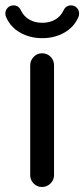

<svg xmlns="http://www.w3.org/2000/svg" viewBox="-39 -707 321 732"><path d="M76.2 -39.1V-458Q76.2 -476.6 89.4 -490.2Q102.5 -503.9 121.1 -503.9Q140.6 -503.9 153.8 -490.7Q167 -477.5 167 -458V-39.1Q167 -20.5 153.3 -7.3Q139.6 5.9 121.1 5.9Q102.5 5.9 89.4 -7.3Q76.2 -20.5 76.2 -39.1ZM12.7 -686.5Q32.2 -686.5 41 -667Q51.8 -644.5 72.8 -632.3Q93.8 -620.1 122.1 -620.1Q150.4 -620.1 171.4 -632.3Q192.4 -644.5 203.1 -667Q211.9 -686.5 231.4 -686.5Q245.1 -686.5 253.9 -677.2Q262.7 -668 262.7 -655.3Q262.7 -647.5 259.8 -641.6Q243.2 -603.5 206.1 -582.5Q168.9 -561.5 122.1 -561.5Q75.2 -561.5 38.1 -582.5Q1 -603.5 -15.6 -641.6Q-18.6 -647.5 -18.6 -655.3Q-18.6 -668 -9.8 -677.2Q-1 -686.5 12.7 -686.5Z"/></svg>

Font: jf-openhuninn-2.0
Style: Regular
Weight: 400
Designer: [Kosugi Maru]
Designed by MOTOYA      

[Varela Round]
Joe Prince (Latin component); Avraham Cornfeld (Hebrew component)
Foundry: justfont CO.,LTD.
Version: 2.0